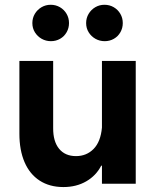

<svg xmlns="http://www.w3.org/2000/svg" viewBox="-20 -754 637 788"><path d="M537.1 0H398.4V-74.2H395.5Q374.5 -33.2 334 -9.8Q293.5 13.7 240.2 13.7Q183.6 13.7 142.8 -12.7Q102.1 -39.1 80.8 -88.4Q59.6 -137.7 59.6 -205.1V-503.9H198.2V-228.5Q197.8 -173.8 222.4 -143.6Q247.1 -113.3 292 -113.3Q335 -113.3 364 -142.6Q393.1 -171.9 398.4 -230.5V-503.9H537.1ZM112.8 -659.2Q112.8 -680.2 123 -697.3Q133.3 -714.4 150.4 -724.4Q167.5 -734.4 188 -734.4Q209 -734.4 226.1 -724.4Q243.2 -714.4 253.2 -697.3Q263.2 -680.2 263.2 -659.2Q263.2 -638.7 253.4 -621.6Q243.7 -604.5 226.6 -594.7Q209.5 -585 189 -585Q168.5 -585 151.1 -594.7Q133.8 -604.5 123.3 -621.3Q112.8 -638.2 112.8 -659.2ZM333.5 -659.2Q333.5 -680.2 343.8 -697.3Q354 -714.4 371.1 -724.4Q388.2 -734.4 408.7 -734.4Q429.7 -734.4 446.8 -724.4Q463.9 -714.4 473.9 -697.3Q483.9 -680.2 483.9 -659.2Q483.9 -638.7 474.1 -621.6Q464.4 -604.5 447.3 -594.7Q430.2 -585 409.7 -585Q389.2 -585 371.8 -594.7Q354.5 -604.5 344 -621.3Q333.5 -638.2 333.5 -659.2Z"/></svg>

Font: Wanted Sans
Style: Bold
Weight: 700
Designer: Original Design by Kil Hyung-jin and Kang Hanbin, Wanted Lab, Inc; Hangeul from Source Han Sans by Jang Soo-young and Ka
Foundry: Wanted Lab, Inc.
Version: Version 1.000